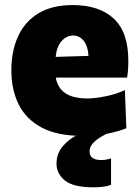

<svg xmlns="http://www.w3.org/2000/svg" viewBox="-20 -536 566 778"><path d="M312.5 14.5Q211.5 14.5 148.2 -19.5Q85 -53.5 55.5 -113.2Q26 -173 26 -251Q26 -328.5 53 -388.2Q80 -448 135.2 -481.8Q190.5 -515.5 274.5 -515.5Q381.5 -515.5 440.8 -460.8Q500 -406 500 -289.5Q500 -268.5 498.8 -252.8Q497.5 -237 495 -221.5H206Q213 -180.5 244.2 -158.8Q275.5 -137 336 -137Q362.5 -137 406.5 -145.5Q450.5 -154 486 -171L492 -16.5Q462.5 -4 417.5 5.2Q372.5 14.5 312.5 14.5ZM276.5 -392Q250 -392 230 -370Q210 -348 205.5 -305.5L338.5 -309.5Q337 -347.5 319.8 -369.8Q302.5 -392 276.5 -392ZM358.5 223Q277.5 223 243.2 195.5Q209 168 209 127.5Q209 85.5 234.8 56Q260.5 26.5 294.5 10V-25.5L389 -37L426.5 0Q389 15.5 366 35Q343 54.5 343 78Q343 112.5 390.5 112.5Q404 112.5 414 110Q424 107.5 430 106V213Q404.5 223 358.5 223Z"/></svg>

Font: Heraclito ExtraBold
Style: Regular
Weight: 800
Designer: Kostas Bartsokas (font) & Cristiano Sobral (main changes)
Foundry: Kostas Bartsokas (font) & Cristiano Sobral (main changes)
Version: Version 1.00;July 8, 2020;FontCreator 13.0.0.2655 64-bit